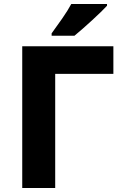

<svg xmlns="http://www.w3.org/2000/svg" viewBox="-20 -947 640 967"><path d="M92 0V-714H551V-575H258V0ZM240 -767H355Q395 -800 444.5 -845.5Q494 -891 519 -918V-927H339Q322 -895 293.5 -854Q265 -813 240 -779Z"/></svg>

Font: Noto Sans Mono Extra
Style: Regular
Weight: 800
Designer: Monotype Design Team
Foundry: Monotype Imaging Inc.
Version: Version 1.900